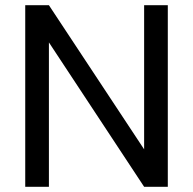

<svg xmlns="http://www.w3.org/2000/svg" viewBox="-20 -718 743 738"><path d="M625 0H534L168 -555V0H77V-698H168L534 -144V-698H625Z"/></svg>

Font: A Bank Premium Regular
Style: Regular
Weight: 400
Designer: Ninad Kale (Devanagari), Jonny Pinhorn (Latin), Htun Naung (Myanmar)
Foundry: Indian Type Foundry
Version: 4.004